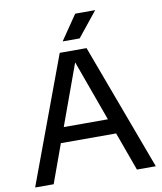

<svg xmlns="http://www.w3.org/2000/svg" viewBox="-100 -1027 936 1107"><g transform="rotate(-10 368.0 -473.5)"><path d="M611 0 529 -226H205.5L123.5 0H15L289.5 -740H446.5L721.5 0ZM238 -314.5H496.5L367.5 -670.5ZM317.5 -802 416.5 -947H533.5L417 -802Z"/></g></svg>

Font: Encode Sans Semi Expanded Medium
Style: Regular
Weight: 500
Width: 6
Designer: Multiple Designers
Foundry: Impallari Type
Version: Version 2.000